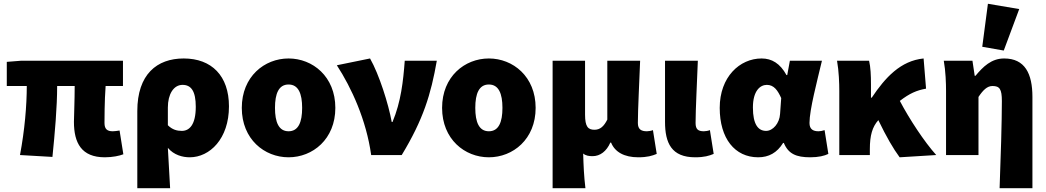

<svg xmlns="http://www.w3.org/2000/svg" viewBox="-20 -822 5548 1018"><path d="M536 12C577 12 614 4 634 -4L614 -130C601 -128 588 -126 578 -126C550 -126 534 -136 534 -170C534 -184 534 -288 540 -366H632V-500H92L16 -494V-366H122C122 -264 111 -132 86 0L258 10C271 -118 283 -254 283 -366H376C376 -292 372 -198 372 -176C372 -64 412 12 536 12Z M708 176H882C878 108 874 34 870 -38C902 0 948 12 986 12C1092 12 1194 -86 1194 -258C1194 -420 1102 -512 954 -512C812 -512 708 -428 708 -233ZM944 -128C919 -128 894 -134 870 -158V-252C870 -322 900 -372 948 -372C994 -372 1018 -338 1018 -256C1018 -160 984 -128 944 -128Z M1510 12C1638 12 1758 -84 1758 -250C1758 -416 1638 -512 1510 -512C1382 -512 1262 -416 1262 -250C1262 -84 1382 12 1510 12ZM1510 -126C1458 -126 1438 -174 1438 -250C1438 -326 1458 -374 1510 -374C1562 -374 1582 -326 1582 -250C1582 -174 1562 -126 1510 -126Z M1948 0H2110C2224 -188 2265 -322 2296 -500H2126C2118 -392 2106 -282 2061 -175H2057C2040 -270 1990 -428 1942 -512L1766 -476C1844 -356 1922 -186 1948 0Z M2572 12C2700 12 2820 -84 2820 -250C2820 -416 2700 -512 2572 -512C2444 -512 2324 -416 2324 -250C2324 -84 2444 12 2572 12ZM2572 -126C2520 -126 2500 -174 2500 -250C2500 -326 2520 -374 2572 -374C2624 -374 2644 -326 2644 -250C2644 -174 2624 -126 2572 -126Z M2910 176H3084C3076 110 3074 57 3072 -8C3086 4 3104 6 3122 6C3162 6 3196 -20 3216 -66H3220C3240 -16 3290 12 3364 12C3412 12 3438 4 3462 -6L3442 -132C3432 -128 3418 -126 3410 -126C3380 -126 3362 -136 3362 -170C3362 -240 3370 -390 3374 -500H3200V-188C3182 -152 3162 -134 3132 -134C3098 -134 3082 -150 3082 -214V-500H2910Z M3666 12C3714 12 3740 4 3764 -6L3744 -132C3734 -128 3720 -126 3712 -126C3682 -126 3668 -136 3668 -170C3668 -240 3676 -390 3680 -500H3506V-176C3506 -64 3540 12 3666 12Z M4000 12C4056 12 4100 -12 4132 -64H4136C4160 -6 4202 12 4276 12C4320 12 4352 4 4372 -6L4352 -132C4340 -128 4329 -126 4320 -126C4292 -126 4272 -136 4272 -170C4272 -240 4312 -390 4338 -500H4168L4154 -424H4150C4116 -486 4072 -512 4018 -512C3902 -512 3796 -414 3796 -250C3796 -88 3876 12 4000 12ZM4042 -128C4000 -128 3972 -162 3972 -252C3972 -340 4010 -372 4046 -372C4084 -372 4104 -342 4122 -302L4116 -218C4113 -168 4078 -128 4042 -128Z M4750 12 4944 0C4881 -70 4802 -190 4751 -287C4803 -327 4840 -343 4890 -352L4877 -512C4756 -500 4674 -412 4602 -304H4598V-374C4598 -422 4596 -466 4588 -500H4418C4428 -444 4430 -380 4430 -340V0H4592V-31C4592 -104 4605 -149 4637 -185C4680 -96 4716 -34 4750 12Z M5280 176H5454V-308C5454 -432 5414 -512 5304 -512C5236 -512 5192 -468 5152 -420H5148L5136 -500H4984C4994 -444 4996 -380 4996 -340V0H5168V-308C5192 -344 5214 -366 5242 -366C5280 -366 5292 -350 5292 -286C5292 -182 5286 22 5280 176ZM5188 -574 5302 -554 5384 -774 5218 -802Z"/></svg>

Font: Giro Sans Black
Style: Regular
Weight: 900
Designer: Paul D. Hunt
Foundry: Adobe Systems Incorporated
Version: Version 1.000;PS 1.0;hotconv 1.0.88;makeotf.lib2.5.647800